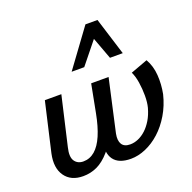

<svg xmlns="http://www.w3.org/2000/svg" viewBox="-127 -836 975 974"><g transform="rotate(-20 360.5 -349.0)"><path d="M161 11Q95 11 63.5 -34Q32 -79 48 -153L109 -418H198L137 -154Q125 -105 140.5 -82Q156 -59 187 -59Q222 -59 249.5 -82.5Q277 -106 297 -152.5Q317 -199 330 -267L359 -418H453L390 -135Q383 -99 395.5 -79Q408 -59 440 -59Q462 -59 484 -68.5Q506 -78 525.5 -96Q545 -114 561 -140.5Q577 -167 587 -203Q594 -230 594 -266.5Q594 -303 588.5 -338.5Q583 -374 571 -398L663 -432Q686 -392 689.5 -342Q693 -292 683 -241Q669 -184 641 -137Q613 -90 576.5 -57Q540 -24 499 -6.5Q458 11 419 11Q353 11 326.5 -25.5Q300 -62 315 -130L334 -227L378 -166Q340 -100 306 -61Q272 -22 236.5 -5.5Q201 11 161 11ZM286 -507 434 -709H499L471 -652L354 -507ZM493 -507 440 -650 434 -709H499L562 -507Z"/></g></svg>

Font: Ysabeau Office SemiBold
Style: Italic
Weight: 600
Italic angle: -12°
Designer: Christian Thalmann (Catharsis Fonts)
Version: Version 2.001;gftools[0.9.30]; featfreeze: tnum,lnum,ss02